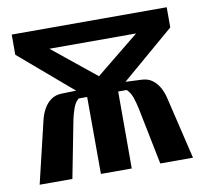

<svg xmlns="http://www.w3.org/2000/svg" viewBox="-69 -667 799 743"><g transform="rotate(-10 330.0 -295.5)"><path d="M28.6 0 86.8 -244.4Q92.4 -267.7 103.4 -287.3Q114.4 -306.9 131.7 -319.4Q149 -331.8 173.9 -332.5L230.8 -333.9L23 -511.7V-591H632V-511.7L424.8 -334.5L485.6 -331.8Q511.4 -331.1 528.3 -319Q545.3 -306.9 556.3 -287.7Q567.3 -268.4 573 -244.4L631.1 0H502.5L457.5 -223.7Q452.6 -246.8 445.4 -268Q438.1 -289.2 424 -302.5H390.5V0H269.3L268.6 -302.5H235.1Q221 -290.6 213.7 -270.1Q206.4 -249.5 201.5 -227.8L157.2 0ZM327.6 -373.7 497.7 -511.7H156.9Z"/></g></svg>

Font: Alumni Sans SC Thin
Style: Regular
Weight: 100
Designer: Robert E. Leuschke
Foundry: Robert E. Leuschke
Version: Version 1.018